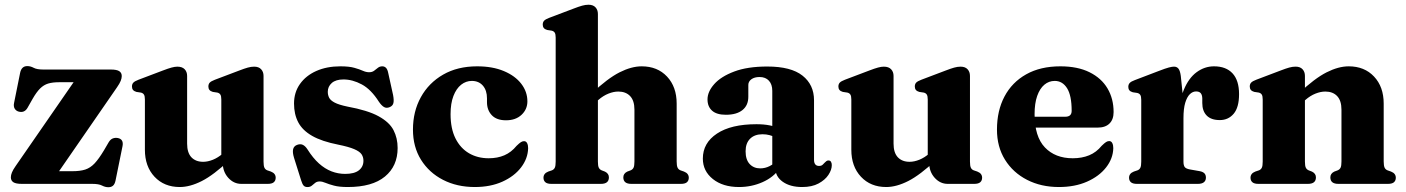

<svg xmlns="http://www.w3.org/2000/svg" viewBox="-20 -769 5881 803"><path d="M469.4 -403.9 204.3 -20.1 181.4 -53H283.1Q315.3 -53 336.6 -59.9Q358 -66.9 375.8 -85.8Q393.6 -104.8 415 -140.6L434.1 -173.3Q441.6 -186.1 451.5 -189.9Q461.5 -193.8 472.6 -191.8Q485.2 -189.4 490.2 -180.9Q495.2 -172.4 492.5 -158.1L463.1 -13.5Q460 1.2 452.6 7.6Q445.3 14 433.3 14Q420 14 406.5 7Q393.1 0 365.5 0H71.5Q46.2 0 35.8 -6.9Q25.4 -13.8 25.4 -27.3Q25.4 -36.5 29.8 -47.5Q34.2 -58.6 45.2 -74.3L309.7 -456.8L338.5 -425.1H226.7Q200 -425.1 181.5 -419.6Q163 -414 147.8 -399Q132.7 -384 116.4 -355.6L95.2 -318.2Q88.9 -307.2 79.7 -303.1Q70.6 -299 58.2 -302.2Q46.8 -305.4 41.3 -314.9Q35.8 -324.4 38.9 -338.8L64.1 -464.1Q67.1 -478.7 74.6 -485.6Q82 -492.6 94.2 -492.6Q107.6 -492.6 120.9 -485.4Q134.2 -478.2 161.2 -478.2H443.1Q468.4 -478.2 478.8 -471.3Q489.2 -464.5 489.2 -450.9Q489.2 -441.8 484.8 -430.8Q480.4 -419.7 469.4 -403.9Z M911.6 -88V-103L905.6 -103.9V-352.9Q905.6 -367.4 901.5 -373.6Q897.4 -379.8 888.8 -381.8L870.2 -384.6Q860.3 -387.4 855.9 -393Q851.5 -398.5 851.5 -407.1Q851.5 -417.3 857.2 -423.4Q863 -429.5 878.8 -435.5L980.2 -473.9Q1002.5 -482.5 1016.3 -486.3Q1030.2 -490.2 1042.9 -490.2Q1062.2 -490.2 1072.2 -479.3Q1082.2 -468.5 1082.2 -451.4V-93.3Q1082.2 -75.4 1085.9 -67.6Q1089.6 -59.8 1097.9 -56.6L1112.7 -51.6Q1123.4 -47.4 1128.2 -40.9Q1133 -34.5 1133 -25.6Q1133 -13.7 1125.1 -6.8Q1117.2 0 1099.9 0H989.1Q957.5 0 934.5 -25.5Q911.6 -51.1 911.6 -88ZM586 -142.8V-352.9Q586 -367.4 581.9 -373.6Q577.8 -379.8 569.2 -381.8L550.6 -384.6Q540.7 -387.4 536.3 -393Q531.9 -398.5 531.9 -407.1Q531.9 -417.3 537.7 -423.4Q543.4 -429.5 559.2 -435.5L660.6 -473.9Q684.1 -482.9 697.7 -486.5Q711.4 -490.2 721.7 -490.2Q742.2 -490.2 752.4 -479.3Q762.6 -468.5 762.6 -451.4V-168.2Q762.6 -130.2 780.5 -111.2Q798.5 -92.3 829.6 -92.3Q848.9 -92.3 870.4 -100.9Q892 -109.6 912.3 -127.2L931.2 -143.7L957.8 -115.7L940.5 -100Q873.6 -37 824.1 -11.9Q774.5 13.2 731.9 13.2Q666.6 13.2 626.3 -29.8Q586 -72.8 586 -142.8Z M1416.5 -436.7Q1384.4 -436.7 1367.6 -421.9Q1350.9 -407.1 1350.9 -385.1Q1350.9 -371.7 1356.5 -360.4Q1362.2 -349.1 1379.7 -339.9Q1397.2 -330.7 1432.7 -323.3Q1517.9 -307.7 1563.3 -282.8Q1608.7 -257.9 1625.8 -224.7Q1643 -191.5 1643 -149.9Q1643 -74.4 1589.9 -30.6Q1536.9 13.2 1434.5 13.2Q1398.8 13.2 1376.9 7.3Q1355 1.5 1341.3 -4.3Q1327.7 -10.1 1316.9 -10.1Q1305.5 -10.1 1298.3 -4.3Q1291.1 1.6 1284.1 7.4Q1277.1 13.3 1265.8 13.3Q1255.1 13.3 1249.7 7.1Q1244.2 0.8 1239.3 -15.1L1209.7 -109Q1202.9 -131.3 1205.8 -144.5Q1208.7 -157.8 1222.2 -163Q1236 -168.2 1246.4 -163.3Q1256.8 -158.4 1266 -144.2Q1288.7 -108.2 1313.7 -85.6Q1338.8 -63 1366.5 -52.3Q1394.3 -41.7 1423.7 -41.7Q1461.9 -41.7 1481 -56.7Q1500 -71.7 1500 -96.7Q1500 -111.9 1492.2 -123.7Q1484.3 -135.4 1461.6 -145.2Q1439 -155 1394.7 -164Q1326 -177.5 1285.5 -200.7Q1244.9 -223.9 1227.3 -257.6Q1209.7 -291.2 1209.7 -335.9Q1209.7 -382.8 1234.6 -417.8Q1259.4 -452.8 1303 -472.2Q1346.7 -491.6 1403.4 -491.6Q1440.2 -491.6 1461.9 -485.4Q1483.6 -479.3 1497.3 -473.1Q1511.1 -466.9 1523.8 -466.9Q1536.5 -466.9 1544.6 -473.1Q1552.8 -479.3 1560.5 -485.4Q1568.2 -491.6 1579 -491.6Q1588.3 -491.6 1594.7 -484.9Q1601.1 -478.2 1604.1 -461.8L1624 -371.6Q1628.2 -349.6 1625.3 -337.9Q1622.5 -326.1 1609.5 -320.8Q1596.1 -315.3 1585.8 -321.5Q1575.5 -327.6 1564.7 -343.4Q1531.9 -395.1 1493.2 -415.9Q1454.5 -436.7 1416.5 -436.7Z M2185.7 -345.1Q2185.7 -311.9 2161.3 -288.9Q2136.9 -265.9 2096.3 -265.9Q2056.9 -265.9 2036.8 -287.2Q2016.7 -308.5 2016.7 -342V-357.7Q2016.7 -391.1 1999.5 -410.9Q1982.3 -430.6 1953.3 -430.6Q1928.8 -430.6 1908.6 -414.7Q1888.5 -398.8 1876.4 -367.7Q1864.4 -336.7 1864.4 -291.5Q1864.4 -231.1 1885 -190Q1905.6 -149 1941.6 -128Q1977.6 -107.1 2023.6 -107.1Q2060.8 -107.1 2089.6 -119.6Q2118.4 -132.1 2140.4 -159Q2152.2 -170.5 2158.6 -174.5Q2165.1 -178.6 2171.6 -178.6Q2180.6 -178.6 2184.7 -170Q2188.9 -161.4 2188.8 -149.1Q2187.7 -105.8 2159.1 -68.6Q2130.6 -31.5 2080.8 -9.1Q2031 13.2 1965.8 13.2Q1891.3 13.2 1832.9 -16.8Q1774.5 -46.8 1740.8 -100.8Q1707.1 -154.8 1707.1 -227.1Q1707.1 -302.7 1740.1 -362.5Q1773.1 -422.4 1833.4 -457Q1893.6 -491.6 1975.4 -491.6Q2040.3 -491.6 2087.4 -471.7Q2134.6 -451.9 2160.1 -418.6Q2185.7 -385.4 2185.7 -345.1Z M2463.8 -334.7 2437.2 -362.7 2454.5 -378.4Q2521.6 -441.4 2571.2 -466.5Q2620.9 -491.6 2663.6 -491.6Q2729.5 -491.6 2769.7 -448.8Q2810 -406 2810 -335.6V-93.9Q2810 -75.7 2813.9 -67.7Q2817.8 -59.8 2826.3 -56.5L2840.6 -51.5Q2851.2 -47.3 2855.9 -40.8Q2860.7 -34.4 2860.7 -25.6Q2860.7 -13.7 2852.9 -6.8Q2845.1 0 2827.8 0H2620.4Q2586.9 0 2586.9 -27.2Q2586.9 -43.1 2603.1 -51.2L2617.5 -56.6Q2626.1 -60.2 2629.8 -68Q2633.4 -75.8 2633.4 -93.9V-310.2Q2633.4 -348.2 2615.3 -367.2Q2597.2 -386.1 2565.9 -386.1Q2546.5 -386.1 2524.8 -377.5Q2503.1 -368.9 2482.7 -351.2ZM2480.6 -710.4V-93.3Q2480.6 -75.4 2484.3 -67.8Q2488 -60.2 2496.3 -56.6L2510.3 -51.2Q2526.6 -43.1 2526.6 -27.2Q2526.6 0 2493.1 0H2285.9Q2268.7 0 2260.9 -6.8Q2253 -13.7 2253 -25.6Q2253 -34.4 2257.8 -40.8Q2262.5 -47.3 2273.1 -51.5L2288.3 -56.6Q2296.6 -59.9 2300.3 -67.6Q2304 -75.3 2304 -93.2V-611.9Q2304 -626.4 2299.9 -632.6Q2295.8 -638.8 2287.2 -640.8L2268.6 -643.6Q2258.7 -646.4 2254.3 -652Q2249.9 -657.5 2249.9 -666.1Q2249.9 -676.3 2255.7 -682.4Q2261.4 -688.5 2277.2 -694.5L2378.6 -732.9Q2400.9 -741.5 2414.7 -745.3Q2428.6 -749.2 2441.3 -749.2Q2460.6 -749.2 2470.6 -738.3Q2480.6 -727.5 2480.6 -710.4Z M3222.7 -66.3V-77.3L3209.9 -78.7V-389.1Q3209.9 -416.2 3195.8 -431.5Q3181.7 -446.9 3156.7 -446.9Q3135.4 -446.9 3122.5 -437.5Q3109.7 -428.1 3109.7 -413.8V-364.4Q3109.7 -328.3 3085.2 -308.7Q3060.8 -289 3015.8 -289Q2977.3 -289 2958.2 -306.1Q2939 -323.1 2939 -353.2Q2939 -385.5 2967.1 -417.2Q2995.1 -448.9 3050.6 -469.8Q3106.1 -490.8 3189 -490.8Q3288.1 -490.8 3336.3 -452.7Q3384.5 -414.7 3384.5 -349.5V-100Q3384.5 -88.3 3389.7 -81.6Q3395 -75 3405.3 -75Q3415.1 -75 3420.4 -79.9Q3425.7 -84.8 3430 -89.6Q3433.2 -93 3436.6 -95.4Q3440 -97.9 3444.7 -97.9Q3452.1 -97.9 3455.4 -92.4Q3458.8 -87 3458.8 -78.5Q3458.8 -59 3444.8 -37.7Q3430.9 -16.5 3403.3 -1.6Q3375.8 13.2 3335 13.2Q3284.8 13.2 3253.8 -8.7Q3222.7 -30.7 3222.7 -66.3ZM2919.5 -105.7Q2919.5 -171.2 2978.6 -210.3Q3037.6 -249.5 3143.7 -249.5Q3174.7 -249.5 3198.8 -244.7Q3223 -240 3239.6 -231.7L3225.6 -193.5Q3211.7 -200.4 3198.2 -203.9Q3184.8 -207.5 3168.9 -207.5Q3136 -207.5 3117.1 -188.8Q3098.3 -170.1 3098.3 -136.1Q3098.3 -101.4 3115.2 -83.1Q3132.2 -64.8 3159.4 -64.8Q3180.2 -64.8 3199 -74.4Q3217.9 -84 3229.7 -99.4L3241.2 -64.8Q3215.3 -27.6 3169.2 -7.2Q3123.1 13.2 3071 13.2Q3003.2 13.2 2961.4 -20.2Q2919.5 -53.7 2919.5 -105.7Z M3866.1 -88V-103L3860.1 -103.9V-352.9Q3860.1 -367.4 3856 -373.6Q3851.9 -379.8 3843.3 -381.8L3824.7 -384.6Q3814.8 -387.4 3810.4 -393Q3806 -398.5 3806 -407.1Q3806 -417.3 3811.7 -423.4Q3817.5 -429.5 3833.3 -435.5L3934.7 -473.9Q3957 -482.5 3970.8 -486.3Q3984.7 -490.2 3997.4 -490.2Q4016.7 -490.2 4026.7 -479.3Q4036.7 -468.5 4036.7 -451.4V-93.3Q4036.7 -75.4 4040.4 -67.6Q4044.1 -59.8 4052.4 -56.6L4067.2 -51.6Q4077.9 -47.4 4082.7 -40.9Q4087.5 -34.5 4087.5 -25.6Q4087.5 -13.7 4079.6 -6.8Q4071.7 0 4054.4 0H3943.6Q3912 0 3889 -25.5Q3866.1 -51.1 3866.1 -88ZM3540.5 -142.8V-352.9Q3540.5 -367.4 3536.4 -373.6Q3532.3 -379.8 3523.7 -381.8L3505.1 -384.6Q3495.2 -387.4 3490.8 -393Q3486.4 -398.5 3486.4 -407.1Q3486.4 -417.3 3492.2 -423.4Q3497.9 -429.5 3513.7 -435.5L3615.1 -473.9Q3638.6 -482.9 3652.2 -486.5Q3665.9 -490.2 3676.2 -490.2Q3696.7 -490.2 3706.9 -479.3Q3717.1 -468.5 3717.1 -451.4V-168.2Q3717.1 -130.2 3735 -111.2Q3753 -92.3 3784.1 -92.3Q3803.4 -92.3 3824.9 -100.9Q3846.5 -109.6 3866.8 -127.2L3885.7 -143.7L3912.3 -115.7L3895 -100Q3828.1 -37 3778.6 -11.9Q3729 13.2 3686.4 13.2Q3621.1 13.2 3580.8 -29.8Q3540.5 -72.8 3540.5 -142.8Z M4637.4 -300.3Q4637.4 -269.2 4620.1 -252.3Q4602.9 -235.3 4570.4 -235.3H4266.1V-280.8H4435.3Q4462 -280.8 4462 -305.5Q4462 -369.7 4442.7 -400.2Q4423.4 -430.6 4391.2 -430.6Q4366.8 -430.6 4347.8 -414.7Q4328.8 -398.8 4317.8 -367.7Q4306.9 -336.7 4306.9 -291.5Q4306.9 -197.7 4350.1 -152.4Q4393.4 -107.1 4466.5 -107.1Q4505 -107.1 4535.1 -119.5Q4565.3 -131.9 4587.7 -159.4Q4599.5 -170.9 4605.9 -174.9Q4612.4 -179 4618.8 -179Q4627.8 -179 4632 -170.3Q4636.2 -161.7 4636.1 -149.3Q4635.1 -106 4606 -68.8Q4576.9 -31.6 4526.1 -9.2Q4475.4 13.2 4408.7 13.2Q4334.2 13.2 4275.6 -16.8Q4217 -46.8 4183.3 -100.8Q4149.6 -154.8 4149.6 -227.1Q4149.6 -305.9 4181 -365.3Q4212.4 -424.8 4271.9 -458.2Q4331.4 -491.6 4414.8 -491.6Q4487 -491.6 4536.7 -466.9Q4586.4 -442.3 4611.9 -399.2Q4637.4 -356.1 4637.4 -300.3Z M4910.7 -269.1Q4910.7 -343.8 4931 -393.3Q4951.4 -442.8 4984.8 -467.2Q5018.2 -491.6 5057.2 -491.6Q5107.7 -491.6 5134.9 -462.1Q5162.1 -432.6 5162.1 -375.2Q5162.1 -320 5139.7 -293.4Q5117.3 -266.8 5081.5 -266.8Q5045.3 -266.8 5026.8 -285.7Q5008.3 -304.6 5008.3 -338.1V-357.8Q5007.9 -372.1 5001.7 -379.4Q4995.6 -386.6 4982.2 -386.6Q4968.3 -386.6 4956.3 -375.1Q4944.3 -363.5 4936.9 -338.9Q4929.6 -314.3 4929.6 -274.5ZM4918.4 -451.5 4929.6 -343.2V-93.3Q4929.6 -77.4 4934.9 -70.3Q4940.2 -63.3 4956.9 -60.3L4997.2 -53.2Q5010.7 -50.7 5017.1 -44.2Q5023.5 -37.7 5023.5 -26Q5023.5 -13.7 5015 -6.8Q5006.5 0 4990 0H4734.9Q4717.7 0 4709.9 -6.8Q4702 -13.7 4702 -25.6Q4702 -34.4 4706.8 -40.8Q4711.5 -47.3 4722.1 -51.5L4737.3 -56.6Q4745.6 -59.8 4749.3 -67.5Q4753 -75.3 4753 -93.2V-351.4Q4753 -365.9 4748.9 -372.1Q4744.8 -378.3 4736.2 -380.3L4717.6 -383.1Q4707.7 -385.9 4703.3 -391.5Q4698.9 -397 4698.9 -405.6Q4698.9 -415.8 4704.9 -422.1Q4710.8 -428.4 4726.2 -434L4824.8 -471.6Q4855.1 -483.4 4868.7 -486.8Q4882.3 -490.3 4889.9 -490.3Q4902.4 -490.3 4909 -481.4Q4915.6 -472.6 4918.4 -451.5Z M5437.6 -451.5V-93.3Q5437.6 -75.4 5441.3 -67.8Q5445 -60.2 5453.3 -56.6L5467.3 -51.2Q5483.6 -43.1 5483.6 -27.2Q5483.6 0 5450.1 0H5242.9Q5225.7 0 5217.9 -6.8Q5210 -13.7 5210 -25.6Q5210 -34.4 5214.8 -40.8Q5219.5 -47.3 5230.1 -51.5L5245.3 -56.6Q5253.6 -59.9 5257.3 -67.6Q5261 -75.3 5261 -93.2V-353Q5261 -367.5 5256.9 -373.7Q5252.8 -379.9 5244.2 -381.9L5225.6 -384.7Q5215.7 -387.5 5211.3 -393.1Q5206.9 -398.6 5206.9 -407.2Q5206.9 -417.4 5212.7 -423.5Q5218.4 -429.6 5234.2 -435.6L5335.6 -474Q5357.9 -482.6 5371.7 -486.4Q5385.6 -490.3 5398.3 -490.3Q5417.6 -490.3 5427.6 -479.4Q5437.6 -468.6 5437.6 -451.5ZM5420.8 -334.7 5394.2 -362.7 5411.5 -378.4Q5478.5 -441.4 5528.2 -466.5Q5577.9 -491.6 5620.6 -491.6Q5686.5 -491.6 5726.7 -448.8Q5767 -406 5767 -335.6V-93.9Q5767 -75.7 5770.9 -67.7Q5774.8 -59.8 5783.3 -56.5L5797.6 -51.5Q5808.2 -47.3 5812.9 -40.8Q5817.7 -34.4 5817.7 -25.6Q5817.7 -13.7 5809.9 -6.8Q5802.1 0 5784.8 0H5577.4Q5543.9 0 5543.9 -27.2Q5543.9 -43.1 5560.1 -51.2L5574.5 -56.6Q5583.1 -60.2 5586.8 -68Q5590.4 -75.8 5590.4 -93.9V-310.2Q5590.4 -348.2 5572.3 -367.2Q5554.2 -386.1 5522.9 -386.1Q5503.5 -386.1 5481.7 -377.5Q5460 -368.9 5439.7 -351.2Z"/></svg>

Font: Fraunces
Style: Regular
Weight: 900
Version: Version 1.000;[b76b70a41]